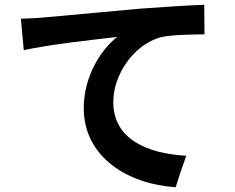

<svg xmlns="http://www.w3.org/2000/svg" viewBox="-20 -752 980 800"><path d="M447 -64C518 -9 614 22 712 28L733 -37L756 -103C597 -112 452 -170 452 -327C452 -441 537 -566 650 -597C700 -608 781 -608 832 -609L831 -732C765 -730 662 -723 565 -716C393 -700 238 -686 160 -679C141 -677 104 -675 67 -674L79 -543C188 -567 380 -588 468 -598C405 -549 329 -439 329 -301C329 -198 376 -119 447 -64Z"/></svg>

Font: GenSekiGothic2 TW B
Style: Regular
Weight: 700
Version: Version 2.100;PS 2.1;hotconv 16.6.51;makeotf.lib2.5.65220 DE